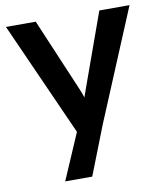

<svg xmlns="http://www.w3.org/2000/svg" viewBox="-84 -596 764 895"><g transform="rotate(-10 297.5 -148.5)"><path d="M152 230H280L370 0L590 -527H447L323 -182L308 -140C303 -156 297 -172 292 -183L146 -527H5L246 12Z"/></g></svg>

Font: Easer Grotesk Medium
Style: Regular
Weight: 500
Designer: Boardeaser, Bonnie Shaver-Troup, Thomas Jockin
Foundry: Lexend
Version: Version 1.001;Glyphs 3.1.2 (3151)